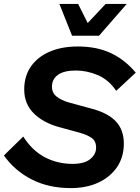

<svg xmlns="http://www.w3.org/2000/svg" viewBox="-20 -953 715 983"><path d="M349 -770 284 -933H380L429 -835L521 -933H629L487 -770ZM342 10Q229 10 142 -34.5Q55 -79 0 -157L99 -254Q144 -183 208.5 -148.5Q273 -114 352 -114Q412 -114 442 -138.5Q472 -163 472 -197Q472 -231 449 -247Q426 -263 386 -274L280 -303Q201 -325 152.5 -373Q104 -421 104 -495Q104 -564 139 -613.5Q174 -663 235.5 -689Q297 -715 378 -715Q477 -715 549 -680.5Q621 -646 675 -581L575 -488Q536 -545 480.5 -568.5Q425 -592 368 -592Q308 -592 277 -570Q246 -548 246 -509Q246 -477 270.5 -458Q295 -439 334 -428L455 -395Q535 -373 574.5 -330Q614 -287 614 -218Q614 -149 579.5 -98Q545 -47 484 -18.5Q423 10 342 10Z"/></svg>

Font: Prodigy Sans SemiBold
Style: Italic
Weight: 600
Italic angle: -13°
Designer: Wei Huang
Foundry: Wei Huang
Version: Version 1.003; ttfautohint (v1.8.3)